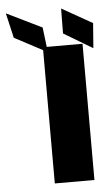

<svg xmlns="http://www.w3.org/2000/svg" viewBox="-138 -690 424 724"><g transform="rotate(-5 74.5 -327.5)"><path d="M40 0V-515.6H190V0ZM57 -495.5 -66.2 -560.7 -88.1 -655.1 45.5 -589.8ZM229.3 -495.5 120.1 -560.7 121.1 -655.1 236.5 -589.8Z"/></g></svg>

Font: Inter Display V
Style: Regular
Weight: 400
Designer: Rasmus Andersson
Foundry: rsms
Version: Version 3.015;git-src